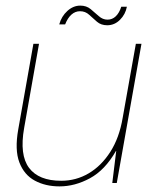

<svg xmlns="http://www.w3.org/2000/svg" viewBox="-20 -652 543 684"><path d="M192 12Q142 12 104 -8.5Q66 -29 49 -73.5Q32 -118 45 -191L99 -496H119L66 -196Q49 -100 83.5 -54Q118 -8 198 -8Q251 -8 296 -34.5Q341 -61 373 -111Q405 -161 417 -232L464 -496H484L396 0H380L394 -114H393Q354 -46 300.5 -17Q247 12 192 12ZM191 -565Q199 -594 220 -613Q241 -632 266 -632Q288 -632 303 -619.5Q318 -607 332 -594.5Q346 -582 363 -582Q380 -582 392.5 -594Q405 -606 412 -628H432Q427 -601 407.5 -581.5Q388 -562 362 -562Q340 -562 325.5 -574.5Q311 -587 297.5 -599.5Q284 -612 265 -612Q248 -612 234.5 -600Q221 -588 212 -565Z"/></svg>

Font: DM Sans 28pt Thin
Style: Italic
Weight: 250
Italic angle: -10°
Version: Version 4.004;gftools[0.9.30]